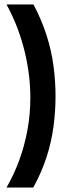

<svg xmlns="http://www.w3.org/2000/svg" viewBox="-20 -715 328 854"><path d="M9 -695H129Q165 -627 187 -558.5Q209 -490 218 -421.5Q227 -353 227 -287Q227 -220 218 -152Q209 -84 187 -16Q165 52 128 119H9Q42 62 65.5 -2Q89 -66 102 -136.5Q115 -207 115 -281Q115 -329 109 -379.5Q103 -430 90.5 -482.5Q78 -535 58 -588.5Q38 -642 9 -695Z"/></svg>

Font: Bricolage Grotesque 24pt Medium
Style: Regular
Weight: 500
Designer: Mathieu Triay
Foundry: Atelier Triay
Version: Version 1.001;gftools[0.9.33.dev8+g029e19f]